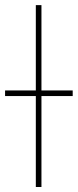

<svg xmlns="http://www.w3.org/2000/svg" viewBox="-52 -748 311 768"><path d="M113.8 -727.5V0H91.3V-727.5ZM-31.7 -363.8V-386.2H238.8V-363.8Z"/></svg>

Font: Inter 17pt Thin
Style: Regular
Weight: 250
Version: Version 4.001;git-66647c0bb